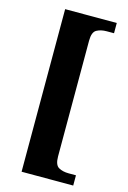

<svg xmlns="http://www.w3.org/2000/svg" viewBox="-132 -822 674 1013"><g transform="rotate(15 204.5 -316.0)"><path d="M93 128V-760H375V-704H335Q303 -704 280.5 -691.5Q258 -679 258 -632V0Q258 47 280.5 59.5Q303 72 335 72H375V128Z"/></g></svg>

Font: Noto Serif Myanmar SemiCondensed ExtraBold
Style: Regular
Weight: 800
Width: 4
Designer: Ben Mitchell and the Monotype Design Team
Foundry: Monotype Imaging Inc.
Version: Version 2.106; ttfautohint (v1.8.4.7-5d5b)